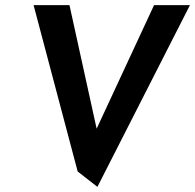

<svg xmlns="http://www.w3.org/2000/svg" viewBox="-20 -723 761 749"><path d="M721 -703H581L357 -221L251 -703H111L283 -54L360 6Z"/></svg>

Font: Bluebird
Style: NrwObl
Weight: 400
Designer: Jasper
Foundry: Cannot Into Space Fonts
Version: Version 0.98